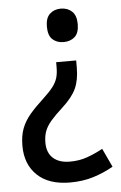

<svg xmlns="http://www.w3.org/2000/svg" viewBox="-53 -582 511 812"><g transform="rotate(-5 202.5 -176.0)"><path d="M282 -290Q282 -237 265.5 -201Q249 -165 206 -126Q175 -98 156.5 -76.5Q138 -55 130 -34Q122 -13 122 15Q122 58 147.5 81Q173 104 219 104Q259 104 292.5 92Q326 80 359 62L396 141Q356 164 311 178Q266 192 212 192Q122 192 73 145.5Q24 99 24 20Q24 -23 36 -54Q48 -85 71.5 -112.5Q95 -140 129 -171Q157 -197 171.5 -216Q186 -235 191.5 -254Q197 -273 197 -299V-320H282ZM302 -473Q302 -435 283.5 -418.5Q265 -402 236 -402Q208 -402 189.5 -418.5Q171 -435 171 -473Q171 -510 189.5 -527Q208 -544 236 -544Q265 -544 283.5 -526.5Q302 -509 302 -473Z"/></g></svg>

Font: Noto Sans Tamil SemiCondensed Medium
Style: Regular
Weight: 500
Width: 4
Designer: Jelle Bosma - Monotype Design Team
Foundry: Monotype Imaging Inc.
Version: Version 2.004; ttfautohint (v1.8.4.7-5d5b)